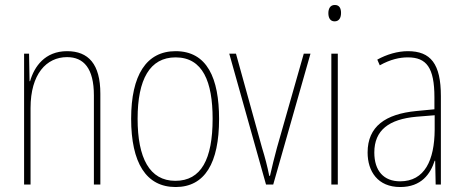

<svg xmlns="http://www.w3.org/2000/svg" viewBox="-20 -743 1869 773"><path d="M250 -537C161 -537 118 -475 101 -416H99L97 -527H77V0H103V-308C103 -445 167 -513 250 -513C317 -513 358 -468 358 -359V0H384V-366C384 -485 336 -537 250 -537Z M862 -264C862 -428 814 -537 687 -537C569 -537 508 -440 508 -265C508 -88 568 10 687 10C805 10 862 -87 862 -264ZM534 -265C534 -423 583 -512 687 -512C797 -512 836 -413 836 -265C836 -102 790 -15 686 -15C582 -15 534 -107 534 -265Z M1051 0H1080L1230 -527H1203L1095 -148C1084 -108 1076 -74 1067 -35H1064C1056 -75 1047 -109 1035 -148L930 -527H903Z M1328 -723C1308 -723 1302 -706 1302 -690C1302 -672 1309 -657 1327 -657C1345 -657 1353 -671 1353 -691C1353 -707 1348 -723 1328 -723ZM1340 -527H1314V0H1340Z M1622 -537C1581 -537 1537 -524 1499 -503L1509 -480C1552 -504 1589 -512 1622 -512C1697 -512 1729 -471 1729 -351V-303L1656 -296C1532 -284 1460 -234 1460 -129C1460 -53 1501 10 1591 10C1677 10 1713 -43 1730 -96H1732L1734 0H1755V-356C1755 -486 1714 -537 1622 -537ZM1656 -273 1730 -279V-220C1729 -98 1690 -13 1591 -13C1525 -13 1487 -55 1487 -129C1487 -219 1546 -263 1656 -273Z"/></svg>

Font: Noto Sans Malayalam Condensed Thin
Style: Regular
Weight: 100
Width: 3
Designer: Jelle Bosma - Monotype Design Team
Foundry: Monotype Imaging Inc.
Version: Version 2.104